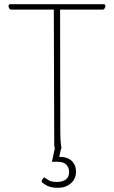

<svg xmlns="http://www.w3.org/2000/svg" viewBox="-20 -708 543 917"><path d="M256 8Q248 8 243.5 2Q239 -4 239 -14L237 -675L267 -677L268 -87Q268 -56 269.5 -34Q271 -12 274 0Q271 3 267 5.5Q263 8 256 8ZM32 -662Q28 -663 25 -667Q22 -671 21 -676Q20 -681 22 -684.5Q24 -688 29 -688H475Q480 -688 482 -684.5Q484 -681 483 -676Q482 -671 479 -667Q476 -663 472 -662Q435 -662 397.5 -662Q360 -662 322.5 -662Q285 -662 248 -662Q212 -662 176 -662Q140 -662 104 -662Q68 -662 32 -662ZM272 0 263 41Q302 41 322.5 60.5Q343 80 343 111Q343 147 318 168Q293 189 257 189Q227 189 208.5 180.5Q190 172 179 161Q178 155 182.5 148.5Q187 142 191 139Q199 145 212.5 153Q226 161 253 161Q278 161 294 149.5Q310 138 310 113Q310 91 294 76Q278 61 228 65L242 0Z"/></svg>

Font: Arima Thin
Style: Regular
Weight: 100
Designer: Joana Correia and Natanael Gama
Foundry: NDISCOVER
Version: Version 1.101;gftools[0.9.23]